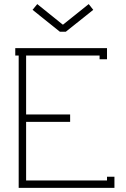

<svg xmlns="http://www.w3.org/2000/svg" viewBox="-20 -913 611 933"><path d="M287.1 -793.9 411.1 -893.1 433.1 -865.2 299.8 -758.8H271L138.2 -865.2L161.1 -893.1L284.2 -793.9ZM463.9 -643.1H106.9V-356.9H320.8V-320.8H106.9V-36.1H500V-54.2H536.1V0H70.8V-643.1H54.2V-679.2H500V-625H463.9Z"/></svg>

Font: Rawengulk
Style: Regular
Weight: 400
Version: Version 0.92